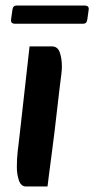

<svg xmlns="http://www.w3.org/2000/svg" viewBox="-20 -659 341 695"><path d="M74 16Q56 16 48.5 -6Q41 -28 41 -54Q41 -85 44 -110.5Q47 -136 51 -170L87 -491H168Q189 -491 196.5 -469Q204 -447 204 -419Q204 -405 202 -389.5Q200 -374 196 -342L177 -179Q171 -128 166 -93Q161 -58 158 -32.5Q155 -7 152 16ZM25 -624Q27 -639 40 -639H286Q303 -639 301 -624L296 -588Q294 -573 281 -573H35Q18 -573 20 -588Z"/></svg>

Font: Alkatra Medium
Style: Regular
Weight: 500
Designer: Suman Bhandary
Version: Version 1.100;gftools[0.9.22]